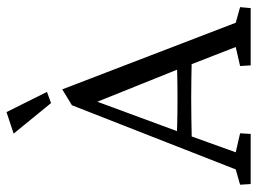

<svg xmlns="http://www.w3.org/2000/svg" viewBox="-122 -684 806 602"><g transform="rotate(-90 281.0 -383.0)"><path d="M4.9 0 2.9 -33.2 50.8 -46.9 252 -560.5 301.8 -590.8 510.7 -46.9 559.6 -33.2 556.6 0H377L375 -33.2L434.6 -46.9L376 -197.3L365.2 -226.6L254.9 -501L277.3 -519.5L168.9 -225.6L158.2 -196.3L104.5 -46.9L164.1 -33.2L162.1 0ZM135.7 -184.6V-232.4Q154.3 -231.4 189 -230.5Q223.6 -229.5 273.4 -229.5Q321.3 -229.5 356 -230.5Q390.6 -231.4 408.2 -232.4V-184.6Q370.1 -185.5 335.4 -186Q300.8 -186.5 273.4 -186.5Q246.1 -186.5 212.4 -186Q178.7 -185.5 135.7 -184.6ZM258.8 -626 163.1 -743.2 230.5 -765.6 293.9 -638.7Z"/></g></svg>

Font: Crimson Pro ExtraLight Light
Style: Regular
Weight: 300
Version: Version 1.002